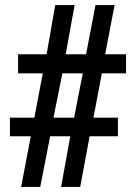

<svg xmlns="http://www.w3.org/2000/svg" viewBox="-20 -734 533 754"><path d="M63 0 101 -199H19V-272H115L148 -446H51V-521H163L197 -714H273L238 -521H318L355 -714H430L393 -521H475V-446H380L347 -272H443V-199H332L295 0H220L256 -199H177L138 0ZM190 -272H271L305 -446H225Z"/></svg>

Font: Noto Serif Armenian Condensed ExtraBold
Style: Regular
Weight: 800
Width: 3
Designer: Monotype Design Team
Foundry: Monotype Imaging Inc.
Version: Version 2.008; ttfautohint (v1.8.4.7-5d5b)